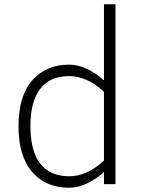

<svg xmlns="http://www.w3.org/2000/svg" viewBox="-20 -866 663 903"><path d="M523 -846V0H469V-57Q431 -23 389 -3Q347 17 305 17Q196 17 131.5 -57Q67 -131 67 -273Q67 -414 131.5 -488Q196 -562 305 -562Q347 -562 389 -542Q431 -522 469 -488V-846ZM469 -111V-434Q390 -508 305 -508Q215 -508 169 -448Q123 -388 123 -273Q123 -157 169 -97Q215 -37 305 -37Q390 -37 469 -111Z"/></svg>

Font: Biryani ExtraLight
Style: Regular
Weight: 275
Designer: Dan Reynolds and Mathieu Reguer
Foundry: Dan Reynolds and Mathieu Reguer
Version: Version 1.004; ttfautohint (v1.1) -l 5 -r 5 -G 72 -x 0 -D la